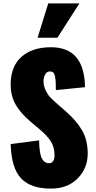

<svg xmlns="http://www.w3.org/2000/svg" viewBox="-20 -1101 566 1134"><path d="M202 -878 265 -1081H449L319 -878ZM281 13Q161 13 104 -48Q47 -109 43 -250L211 -272Q212 -195 227 -166Q242 -137 269 -137Q302 -137 302 -185Q302 -231 280.5 -265.5Q259 -300 212 -339L161 -382Q105 -429 74 -480.5Q43 -532 43 -603Q43 -708 106.5 -765Q170 -822 281 -822Q479 -822 482 -586L310 -569Q310 -601 309 -616.5Q308 -632 305 -649Q302 -666 294.5 -672.5Q287 -679 274 -679Q256 -679 246.5 -660.5Q237 -642 237 -623Q237 -593 249.5 -567.5Q262 -542 277 -526Q292 -510 323 -483L370 -442Q431 -389 464.5 -331.5Q498 -274 498 -194Q498 -107 438.5 -47Q379 13 281 13Z"/></svg>

Font: Oswald Heavy
Style: Regular
Weight: 400
Designer: Vernon Adams
Foundry: Vernon Adams
Version: Version 4.101